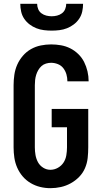

<svg xmlns="http://www.w3.org/2000/svg" viewBox="-20 -975 540 1003"><path d="M243 8Q216 8 189.5 1.5Q163 -5 139.5 -19Q116 -33 98.5 -53.5Q81 -74 70 -99Q59 -124 55 -151Q51 -178 51 -205V-530Q51 -557 55 -584.5Q59 -612 70 -637Q81 -662 99.5 -683.5Q118 -705 142 -718.5Q166 -732 193 -737.5Q220 -743 247 -743Q273 -743 298.5 -738.5Q324 -734 347 -722.5Q370 -711 389 -692.5Q408 -674 419.5 -651Q431 -628 437 -602.5Q443 -577 443 -551V-550H332V-551Q332 -569 327 -586.5Q322 -604 311 -618.5Q300 -633 282.5 -640Q265 -647 247 -647Q234 -647 220.5 -643Q207 -639 197 -630Q187 -621 180 -609Q173 -597 169 -584Q165 -571 163.5 -557.5Q162 -544 162 -530V-205Q162 -185 165.5 -165Q169 -145 178.5 -127.5Q188 -110 205.5 -99Q223 -88 243 -88Q264 -88 282.5 -98.5Q301 -109 312 -126Q323 -143 326.5 -164Q330 -185 330 -205V-310H250V-406H441V-205Q441 -177 438 -149.5Q435 -122 424 -96.5Q413 -71 393.5 -51Q374 -31 349.5 -17.5Q325 -4 298 2Q271 8 243 8ZM250 -815Q230 -815 209.5 -817.5Q189 -820 170 -827.5Q151 -835 134.5 -847.5Q118 -860 106.5 -877Q95 -894 90.5 -914.5Q86 -935 86 -955H174Q174 -941 179.5 -927.5Q185 -914 196.5 -905.5Q208 -897 222 -893.5Q236 -890 250 -890Q264 -890 278 -893.5Q292 -897 303.5 -905.5Q315 -914 320.5 -927.5Q326 -941 326 -955H414Q414 -935 409.5 -914.5Q405 -894 393.5 -877Q382 -860 365.5 -847.5Q349 -835 330 -827.5Q311 -820 290.5 -817.5Q270 -815 250 -815Z"/></svg>

Font: Iosevka SS18
Style: Bold
Weight: 700
Monospace: yes
Designer: Belleve Invis
Foundry: Belleve Invis
Version: Version 25.1.1; ttfautohint (v1.8.4)